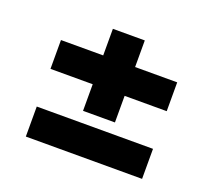

<svg xmlns="http://www.w3.org/2000/svg" viewBox="-98 -695 881 795"><g transform="rotate(20 343.0 -297.0)"><path d="M86.4 -323.7H272.5V-206.5H413.1V-323.7H598.6V-450.7H413.1V-567.9H272.5V-450.7H86.4ZM86.4 -25.4H598.6V-157.7H86.4Z"/></g></svg>

Font: Inter ExtraBold
Style: Regular
Weight: 800
Designer: Rasmus Andersson
Foundry: rsms
Version: Version 4.001;git-9221beed3